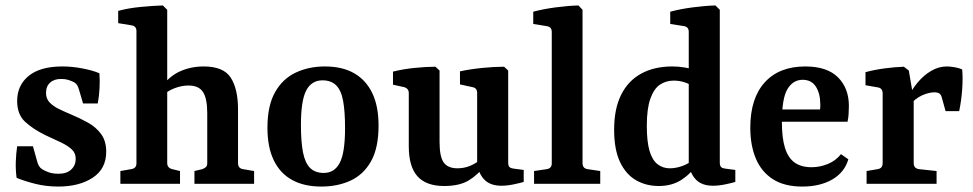

<svg xmlns="http://www.w3.org/2000/svg" viewBox="-20 -675 3574 705"><path d="M41 -22Q37 -51 38 -81Q39 -111 43 -138H101L116 -84Q121 -63 133 -55Q141 -49 157 -43Q173 -37 195 -37Q225 -37 241.5 -52.5Q258 -68 258 -92Q258 -113 243.5 -126.5Q229 -140 204 -152Q179 -164 146 -179Q101 -201 72 -228Q43 -255 43 -304Q43 -362 85.5 -396.5Q128 -431 209 -431Q244 -431 281.5 -424Q319 -417 345 -406Q347 -380 345.5 -351Q344 -322 339 -295H285L270 -346Q267 -356 263.5 -362Q260 -368 252 -373Q242 -378 231 -381.5Q220 -385 207 -385Q181 -386 165 -372.5Q149 -359 149 -334Q149 -313 161.5 -299.5Q174 -286 194 -276Q214 -266 238 -256Q272 -242 302.5 -225Q333 -208 351.5 -182.5Q370 -157 370 -118Q370 -55 320.5 -22.5Q271 10 194 10Q149 10 109.5 0Q70 -10 41 -22Z M422 0V-47L462 -54Q481 -57 481 -75V-561Q481 -579 463 -582L414 -590V-635Q450 -645 496 -649.5Q542 -654 578 -655L594 -639V-76Q594 -59 612 -54L641 -47V0ZM694 0V-47L723 -54Q731 -57 736 -61.5Q741 -66 741 -76V-259Q741 -313 725.5 -337Q710 -361 672 -361Q646 -361 619.5 -350.5Q593 -340 572 -320L573 -355Q601 -395 641 -413Q681 -431 728 -431Q801 -431 827.5 -389.5Q854 -348 854 -273V-76Q854 -57 872 -54L913 -47V0Z M1247 -205Q1247 -265 1240 -304Q1233 -343 1214.5 -361.5Q1196 -380 1164 -380Q1124 -380 1104.5 -343Q1085 -306 1085 -216Q1085 -155 1092.5 -116Q1100 -77 1118.5 -58.5Q1137 -40 1169 -40Q1208 -40 1227.5 -77Q1247 -114 1247 -205ZM962 -206Q962 -287 990 -336.5Q1018 -386 1066 -408.5Q1114 -431 1173 -431Q1237 -431 1280.5 -406Q1324 -381 1347 -333Q1370 -285 1370 -214Q1370 -132 1342.5 -83Q1315 -34 1267.5 -12Q1220 10 1160 10Q1096 10 1052 -14.5Q1008 -39 985 -87Q962 -135 962 -206Z M1761 -68Q1735 -33 1701 -12.5Q1667 8 1611 8Q1545 8 1513 -27.5Q1481 -63 1481 -138V-333Q1481 -350 1464 -355L1423 -364V-412Q1458 -421 1501 -425.5Q1544 -430 1579 -430L1594 -416V-154Q1594 -99 1609.5 -78Q1625 -57 1660 -57Q1684 -57 1706 -66Q1728 -75 1748 -92ZM1903 -7Q1890 -3 1866 2Q1842 7 1821 7Q1782 7 1760.5 -13.5Q1739 -34 1732 -71V-334Q1732 -352 1715 -355L1669 -365V-413Q1706 -421 1750 -425.5Q1794 -430 1831 -430L1846 -416V-78Q1846 -66 1851 -61.5Q1856 -57 1865 -56L1903 -51Z M2119 -76Q2119 -57 2137 -54L2184 -47V0H1941V-47L1988 -54Q2006 -57 2006 -75V-558Q2006 -576 1988 -579L1938 -587V-632Q1975 -642 2021 -648Q2067 -654 2104 -655L2119 -639Z M2399 8Q2352 8 2315 -13.5Q2278 -35 2256.5 -80.5Q2235 -126 2235 -199Q2235 -275 2260.5 -326.5Q2286 -378 2334 -404.5Q2382 -431 2449 -431Q2472 -431 2495.5 -427Q2519 -423 2532 -418L2520 -359Q2512 -367 2493 -373Q2474 -379 2454 -379Q2425 -379 2403 -364Q2381 -349 2368 -312.5Q2355 -276 2355 -213Q2355 -155 2365 -121Q2375 -87 2394.5 -72Q2414 -57 2439 -57Q2462 -57 2485.5 -65.5Q2509 -74 2525 -89L2538 -71Q2517 -37 2482 -14.5Q2447 8 2399 8ZM2623 -639V-78Q2623 -66 2628 -61.5Q2633 -57 2642 -56L2680 -51V-7Q2667 -3 2643 2Q2619 7 2598 7Q2559 7 2537.5 -13.5Q2516 -34 2509 -71V-558Q2509 -576 2492 -579L2441 -587V-632Q2478 -642 2524 -648Q2570 -654 2607 -655Z M2735 -206Q2735 -314 2788 -372.5Q2841 -431 2937 -431Q3017 -431 3057 -391Q3097 -351 3097 -286Q3097 -272 3096 -256.5Q3095 -241 3092 -228H2814V-273H2991Q2992 -278 2992 -282Q2992 -286 2992 -292Q2992 -331 2976 -356.5Q2960 -382 2927 -382Q2892 -382 2871.5 -348Q2851 -314 2851 -227Q2851 -168 2862.5 -131.5Q2874 -95 2898 -78Q2922 -61 2960 -61Q2991 -61 3020 -73Q3049 -85 3068 -109L3095 -90Q3081 -42 3036 -16Q2991 10 2926 10Q2860 10 2818 -17Q2776 -44 2755.5 -92.5Q2735 -141 2735 -206Z M3310 -309Q3326 -344 3349 -371.5Q3372 -399 3399.5 -415Q3427 -431 3457 -431Q3469 -431 3486 -428Q3503 -425 3513 -420Q3516 -389 3513 -347Q3510 -305 3502 -267H3452L3439 -314Q3436 -327 3429.5 -331.5Q3423 -336 3411 -336Q3391 -336 3366 -325Q3341 -314 3319 -288ZM3335 -311V-76Q3335 -57 3354 -54L3419 -47V0H3162V-47L3203 -54Q3221 -57 3221 -76V-331Q3221 -351 3204 -354L3158 -362V-410Q3191 -419 3229 -424Q3267 -429 3299 -430L3317 -416Z"/></svg>

Font: Rasa SemiBold
Style: Regular
Weight: 600
Designer: Anna Giedrys (Yrsa+Rasa design), David Brezina (Yrsa art-direction, Rasa art-direction, design)
Foundry: Rosetta Type Foundry
Version: Version 2.004